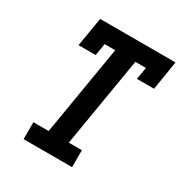

<svg xmlns="http://www.w3.org/2000/svg" viewBox="-171 -863 942 991"><g transform="rotate(30 300.0 -367.5)"><path d="M109 0V-101H200L289 -634H226L214 -562H112L141 -735H590L562 -562H460L472 -634H409L320 -101H398V0Z"/></g></svg>

Font: Iosevka Slab Extended
Style: Bold Italic
Weight: 700
Width: 7
Italic angle: -9°
Monospace: yes
Designer: Belleve Invis
Foundry: Belleve Invis
Version: Version 11.1.0; ttfautohint (v1.8.3)